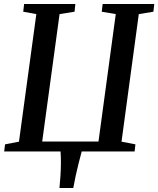

<svg xmlns="http://www.w3.org/2000/svg" viewBox="-20 -763 797 967"><path d="M279.5 184Q282.5 154 284.5 122.2Q286.5 90.5 286.8 59.2Q287 28 285 0H1L5.5 -36L75.5 -49.5L163 -692L97 -704L101.5 -743H359.5L355.5 -704L280 -692L192.5 -50H476L563 -692L492.5 -704L497 -743H757L752.5 -704L679 -692L592 -49.5L662 -36L658 0H391.5Q383.5 29 375.8 60Q368 91 361.2 122.2Q354.5 153.5 349 184Z"/></svg>

Font: Merriweather 48pt Medium
Style: Italic
Weight: 500
Italic angle: -7.8°
Version: Version 2.101